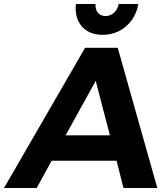

<svg xmlns="http://www.w3.org/2000/svg" viewBox="-26 -939 806 959"><path d="M-5.9 0 398.9 -700.2H562L759.8 0H590.8L556.2 -136.2H231.9L157.2 0ZM301.8 -263.2H522.9L452.1 -535.2ZM353 -918.9H451.2Q449.2 -892.1 462.9 -875.5Q476.6 -858.9 501 -858.9Q525.4 -858.9 543.7 -875.5Q562 -892.1 566.9 -918.9H665Q652.3 -849.6 603.3 -807.4Q554.2 -765.1 486.8 -765.1Q419.4 -765.1 382.8 -807.1Q346.2 -849.1 353 -918.9Z"/></svg>

Font: Trueno SemiBold
Style: Italic
Weight: 600
Designer: Julieta Ulanovsky
Foundry: Julieta Ulanovsky
Version: Version 3.001b | FøM Fix